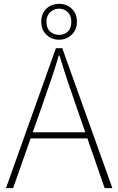

<svg xmlns="http://www.w3.org/2000/svg" viewBox="-20 -976 614 996"><path d="M11 0 270 -726H303L563 0H523L372 -435Q349 -501 329 -560.5Q309 -620 289 -688H285Q265 -620 244.5 -560.5Q224 -501 201 -435L48 0ZM123 -258V-290H447V-258ZM287 -770Q247 -770 220.5 -796Q194 -822 194 -863Q194 -906 220.5 -931Q247 -956 287 -956Q325 -956 352 -931Q379 -906 379 -863Q379 -822 352 -796Q325 -770 287 -770ZM287 -795Q313 -795 331.5 -812Q350 -829 350 -863Q350 -895 331.5 -913Q313 -931 287 -931Q260 -931 240.5 -913Q221 -895 221 -863Q221 -829 240.5 -812Q260 -795 287 -795Z"/></svg>

Font: Noto Sans JP
Style: Regular
Weight: 100
Designer: Ryoko NISHIZUKA 西塚涼子 (kana, bopomofo & ideographs); Paul D. Hunt (Latin, Greek & Cyrillic); Sandoll Communications 산돌커뮤니
Foundry: Adobe
Version: Version 2.004;hotconv 1.0.118;makeotfexe 2.5.65603